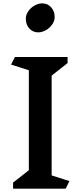

<svg xmlns="http://www.w3.org/2000/svg" viewBox="-20 -1126 480 1145"><path d="M372 -1H58V-37L152 -111V-707L46 -741L69 -786H383V-750L288 -675V-80L394 -46ZM306 -1025Q306 -1001 291 -979.5Q276 -958 253 -945.5Q230 -933 208 -933Q176 -933 155 -956Q134 -979 134 -1014Q134 -1038 149 -1059.5Q164 -1081 187 -1093.5Q210 -1106 231 -1106Q264 -1106 285 -1082.5Q306 -1059 306 -1025Z"/></svg>

Font: Inknut Antiqua Medium
Style: Regular
Weight: 500
Designer: Claus Eggers Sørensen
Foundry: Claus Eggers Sørensen
Version: Version 1.003; ttfautohint (v1.8.2) -l 8 -r 50 -G 200 -x 14 